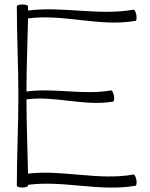

<svg xmlns="http://www.w3.org/2000/svg" viewBox="-20 -828 669 856"><path d="M55 -800C55 -667 62 -533 62 -400C62 -267 55 -133 55 0C55 4 66 8 80 8C94 8 105 4 105 0V-4C264 -25 426 28 584 0C589 -1 590 -13 588 -26C585 -40 580 -50 576 -50C420 -22 261 -72 105 -54C103 -164 98 -274 98 -385C226 -402 356 -353 484 -375C489 -376 490 -388 488 -401C485 -415 480 -425 476 -425C351 -403 223 -437 98 -420C98 -529 103 -637 105 -746C264 -767 425 -707 584 -735C589 -736 590 -748 588 -761C585 -775 580 -785 576 -785C420 -757 261 -801 105 -781C105 -788 105 -794 105 -800C105 -804 94 -808 80 -808C66 -808 55 -804 55 -800Z"/></svg>

Font: Nupuram Thin
Style: Regular
Weight: 100
Designer: Santhosh Thottingal (santhosh.thottingal@gmail.com)
Foundry: SMC
Version: Version 1.000